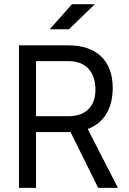

<svg xmlns="http://www.w3.org/2000/svg" viewBox="-20 -914 626 934"><path d="M72.3 0H155.3V-271.5H313C316.4 -271.5 319.8 -271.5 323.2 -271.5L457.5 0H553.7L406.7 -286.6C485.4 -315.4 528.3 -385.3 528.3 -486.8C528.3 -618.2 450.2 -693.4 313 -693.4H72.3ZM155.3 -348.6V-616.7H313C396 -616.7 444.3 -565.9 444.3 -477.1C444.3 -395.5 396 -348.6 313 -348.6ZM221.7 -771.5H315.4L441.4 -893.6H330.1Z"/></svg>

Font: Cascadia Code SemiLight
Style: Regular
Weight: 350
Monospace: yes
Designer: Aaron Bell
Foundry: Saja Typeworks
Version: Version 2404.023